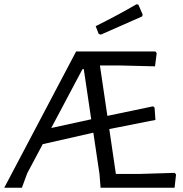

<svg xmlns="http://www.w3.org/2000/svg" viewBox="-36 -883 863 903"><path d="M785 0 792 -62 786 -70 622 -65H509L478 -276L695 -319L691 -377L684 -383L469 -338L434 -575H531L693 -571L701 -633L695 -641H322L-16 0H67L92 -68L165 -205L403 -259L432 -64L437 0ZM358 -558 393 -322 205 -281 352 -558ZM635 -814 615 -861 606 -863C546.7 -828.3 482.7 -794 414 -760L428 -724L438 -720L633 -806Z"/></svg>

Font: Alegreya Sans SC
Style: Regular
Weight: 400
Designer: Juan Pablo del Peral
Foundry: Huerta Tipografica
Version: Version 1.000;PS 001.000;hotconv 1.0.70;makeotf.lib2.5.58329